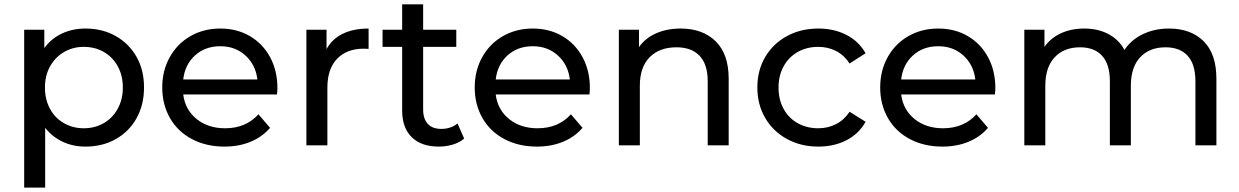

<svg xmlns="http://www.w3.org/2000/svg" viewBox="-20 -666 5681 880"><path d="M90.8 193.8V-529.8H183.1V-445.8Q215.3 -489.7 264.2 -512.5Q313 -535.2 372.1 -535.2Q449.2 -535.2 510 -501Q570.8 -466.8 605.5 -406Q640.1 -345.2 640.1 -265.1Q640.1 -185.1 605.5 -123.5Q570.8 -62 510 -28.1Q449.2 5.9 372.1 5.9Q314.9 5.9 267.6 -16.1Q220.2 -38.1 187 -80.1V193.8ZM186 -265.1Q186 -210 209 -167.5Q231.9 -125 272.9 -101.6Q314 -78.1 363.8 -78.1Q415 -78.1 455.6 -101.6Q496.1 -125 519.5 -167.5Q543 -210 543 -265.1Q543 -320.3 519.5 -362.5Q496.1 -404.8 455.6 -428Q415 -451.2 363.8 -451.2Q314 -451.2 273.4 -427.5Q232.9 -403.8 209.5 -361.8Q186 -319.8 186 -265.1Z M723.6 -265.1Q723.6 -342.3 758.1 -404.1Q792.5 -465.8 853 -500.5Q913.6 -535.2 989.7 -535.2Q1065.9 -535.2 1125.2 -500.5Q1184.6 -465.8 1218 -403.8Q1251.5 -341.8 1251.5 -262.2Q1251.5 -251 1249.5 -232.9H819.8Q828.6 -163.1 881.1 -120.6Q933.6 -78.1 1011.7 -78.1Q1106.9 -78.1 1164.6 -142.1L1217.8 -80.1Q1181.6 -38.1 1128.2 -16.1Q1074.7 5.9 1008.8 5.9Q924.8 5.9 859.6 -28.6Q794.4 -63 759 -125Q723.6 -187 723.6 -265.1ZM819.8 -301.8H1159.7Q1151.9 -368.7 1105.2 -411.4Q1058.6 -454.1 989.7 -454.1Q920.4 -454.1 874 -412.1Q827.6 -370.1 819.8 -301.8Z M1384.3 0V-529.8H1476.6V-440.9Q1501.5 -486.8 1550.5 -511Q1599.6 -535.2 1669.4 -535.2V-441.9Q1661.6 -442.9 1647.5 -442.9Q1569.3 -442.9 1524.9 -396.5Q1480.5 -350.1 1480.5 -264.2V0Z M1733.4 -451.2V-529.8H1823.2V-646H1919.4V-529.8H2071.3V-451.2H1919.4V-164.1Q1919.4 -121.1 1940.9 -98.1Q1962.4 -75.2 2002.4 -75.2Q2046.4 -75.2 2077.1 -100.1L2107.4 -30.8Q2086.4 -12.7 2055.4 -3.4Q2024.4 5.9 1991.2 5.9Q1911.1 5.9 1867.2 -37.1Q1823.2 -80.1 1823.2 -160.2V-451.2Z M2155.8 -265.1Q2155.8 -342.3 2190.2 -404.1Q2224.6 -465.8 2285.2 -500.5Q2345.7 -535.2 2421.9 -535.2Q2498 -535.2 2557.4 -500.5Q2616.7 -465.8 2650.1 -403.8Q2683.6 -341.8 2683.6 -262.2Q2683.6 -251 2681.6 -232.9H2252Q2260.7 -163.1 2313.2 -120.6Q2365.7 -78.1 2443.8 -78.1Q2539.1 -78.1 2596.7 -142.1L2649.9 -80.1Q2613.8 -38.1 2560.3 -16.1Q2506.8 5.9 2440.9 5.9Q2356.9 5.9 2291.7 -28.6Q2226.6 -63 2191.2 -125Q2155.8 -187 2155.8 -265.1ZM2252 -301.8H2591.8Q2584 -368.7 2537.4 -411.4Q2490.7 -454.1 2421.9 -454.1Q2352.5 -454.1 2306.2 -412.1Q2259.8 -370.1 2252 -301.8Z M2816.4 0V-529.8H2908.7V-450.2Q2937.5 -491.2 2987.1 -513.2Q3036.6 -535.2 3099.6 -535.2Q3200.7 -535.2 3260.3 -476.6Q3319.8 -418 3319.8 -305.2V0H3223.6V-293.9Q3223.6 -371.1 3186.5 -410.2Q3149.4 -449.2 3080.6 -449.2Q3002.4 -449.2 2957.5 -403.6Q2912.6 -357.9 2912.6 -272.9V0Z M3451.2 -265.1Q3451.2 -343.3 3487.1 -404.5Q3522.9 -465.8 3586.7 -500.5Q3650.4 -535.2 3731 -535.2Q3802.7 -535.2 3859.4 -506.1Q3916 -477.1 3947.3 -421.9L3874 -375Q3849.1 -413.1 3812.3 -432.1Q3775.4 -451.2 3730 -451.2Q3678.2 -451.2 3636.7 -428Q3595.2 -404.8 3571.8 -362.3Q3548.3 -319.8 3548.3 -265.1Q3548.3 -209 3571.8 -166.5Q3595.2 -124 3636.7 -101.1Q3678.2 -78.1 3730 -78.1Q3774.9 -78.1 3812 -97.2Q3849.1 -116.2 3874 -153.8L3947.3 -107.9Q3916.5 -52.7 3859.9 -23.4Q3803.2 5.9 3731 5.9Q3650.4 5.9 3586.7 -29.1Q3522.9 -64 3487.1 -125.5Q3451.2 -187 3451.2 -265.1Z M4014.2 -265.1Q4014.2 -342.3 4048.6 -404.1Q4083 -465.8 4143.6 -500.5Q4204.1 -535.2 4280.3 -535.2Q4356.4 -535.2 4415.8 -500.5Q4475.1 -465.8 4508.5 -403.8Q4542 -341.8 4542 -262.2Q4542 -251 4540 -232.9H4110.4Q4119.1 -163.1 4171.6 -120.6Q4224.1 -78.1 4302.2 -78.1Q4397.5 -78.1 4455.1 -142.1L4508.3 -80.1Q4472.2 -38.1 4418.7 -16.1Q4365.2 5.9 4299.3 5.9Q4215.3 5.9 4150.1 -28.6Q4085 -63 4049.6 -125Q4014.2 -187 4014.2 -265.1ZM4110.4 -301.8H4450.2Q4442.4 -368.7 4395.8 -411.4Q4349.1 -454.1 4280.3 -454.1Q4210.9 -454.1 4164.6 -412.1Q4118.2 -370.1 4110.4 -301.8Z M4674.8 0V-529.8H4767.1V-451.2Q4795.9 -492.2 4843 -513.7Q4890.1 -535.2 4950.2 -535.2Q5012.2 -535.2 5060.1 -510Q5107.9 -484.9 5133.8 -437Q5163.6 -482.9 5217.3 -509Q5271 -535.2 5337.9 -535.2Q5438 -535.2 5496.6 -477.1Q5555.2 -418.9 5555.2 -305.2V0H5459V-293.9Q5459 -371.1 5423.6 -410.2Q5388.2 -449.2 5321.8 -449.2Q5248.5 -449.2 5205.8 -403.6Q5163.1 -357.9 5163.1 -272.9V0H5066.9V-293.9Q5066.9 -371.1 5031.5 -410.2Q4996.1 -449.2 4930.2 -449.2Q4856.9 -449.2 4814 -403.6Q4771 -357.9 4771 -272.9V0Z"/></svg>

Font: Montserrat Medium
Style: Regular
Weight: 500
Designer: Julieta Ulanovsky
Foundry: Julieta Ulanovsky
Version: Version 7.200